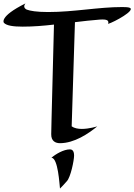

<svg xmlns="http://www.w3.org/2000/svg" viewBox="-22 -791 781 1117"><path d="M544 -56C544 -56 498 -41 454 -41C432 -41 410 -45 395 -56L414 -662C461 -668 509 -673 558 -677C602 -680 613 -672 607 -652C643 -663 770 -732 732 -746C724 -749 709 -750 690 -750C549 -750 409 -721 258 -721C189 -721 153 -728 134 -735C134 -735 106 -746 126 -771C-31 -693 1 -658 1 -658C16 -642 54 -636 110 -636C171 -636 231 -641 292 -648C276 -44 276 -11 276 -11C275 31 302 42 327 42C410 42 492 -13 544 -56ZM409 114C409 102 407 78 385 78C348 78 301 106 277 127C316 126 324 284 327 306C341 292 354 278 367 263C389 240 409 142 409 114Z"/></svg>

Font: Eagle Lake
Style: Regular
Weight: 400
Designer: Astigmatic (AOETI)
Foundry: Astigmatic (AOETI)
Version: Version 1.000